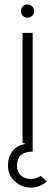

<svg xmlns="http://www.w3.org/2000/svg" viewBox="-20 -649 249 870"><path d="M75 -599Q75 -611 83.5 -620Q92 -629 104 -629Q117 -629 126 -620Q135 -611 135 -599Q135 -586 126 -577.5Q117 -569 104 -569Q92 -569 83.5 -577.5Q75 -586 75 -599ZM192 174Q159 201 120 201Q78 201 47 172.5Q16 144 16 101Q16 64 35.5 37.5Q55 11 92 4V0H82V-500H128V38Q93 38 75 53.5Q57 69 57 104Q57 130 75 146Q93 162 119 162Q144 162 165 148Z"/></svg>

Font: Sulphur Point Light
Style: Regular
Weight: 300
Designer: Noponies / Dale Sattler
Foundry: Noponies
Version: Version 1.000; ttfautohint (v1.8)